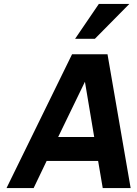

<svg xmlns="http://www.w3.org/2000/svg" viewBox="-20 -950 692 970"><path d="M13 0H150L215.7 -137H475.7L499 0H640L523.1 -676H344.1ZM273.9 -258 409.1 -537 455.9 -258ZM459.4 -754 633.3 -930H479.3L359.4 -754Z"/></svg>

Font: Fog Sans
Style: It
Weight: 700
Foundry: Intel Corporation
Version: Version 1.00